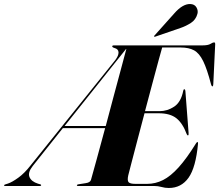

<svg xmlns="http://www.w3.org/2000/svg" viewBox="-98 -926 1091 956"><path d="M668 0H290Q284 0 285 -4Q286 -7.5 293.5 -8.5L328.5 -14Q351 -17 355 -30.5Q364.5 -63 383.5 -133.2Q402.5 -203.5 425.5 -288H215L65 -99.5Q39.5 -67 48.8 -44.5Q58 -22 91 -11.5L103 -8Q107.5 -6.5 107 -3.5Q106 0 101.5 0H-74Q-78.5 0 -77.5 -3.5Q-77 -6.5 -71 -8L-58.5 -12Q-37.5 -19 -6.8 -41.2Q24 -63.5 54 -102L475 -625.5Q493 -649 492.2 -665.5Q491.5 -682 472 -687Q459 -691 461 -696.5Q462 -700 467.5 -700H909.5Q938 -700 950 -707.5Q962 -715 968 -715Q973.5 -715 973.5 -706L964 -507Q963.5 -496 960 -496Q955.5 -496 953 -505.5Q933 -582.5 913.5 -622Q894 -661.5 868 -675.5Q842 -689.5 802.5 -689.5H709.5Q705 -675 692 -626.8Q679 -578.5 661 -511.5Q643 -444.5 624 -372.5H696Q735.5 -372.5 769.5 -395.2Q803.5 -418 814.5 -474.5Q815.5 -481.5 820 -481.5Q824 -481.5 825 -473.5L841 -264.5Q842 -252.5 838.5 -252Q834.5 -251 831.5 -258.5Q812 -311.5 780.8 -336.8Q749.5 -362 692.5 -362H621.5Q602.5 -291 585.5 -225.5Q568.5 -160 556.2 -113.5Q544 -67 540.5 -52.5Q535 -27.5 542.2 -19Q549.5 -10.5 576.5 -10.5H634.5Q676 -10.5 713.8 -29.5Q751.5 -48.5 791.2 -92.5Q831 -136.5 877.5 -211.5Q882.5 -219 884.5 -219Q888.5 -219 888 -210.5Q877 -92 840.8 -41Q804.5 10 742.5 10Q723.5 10 706.2 5Q689 0 668 0ZM529.5 -682 223.5 -298.5H428.5Q448 -372.5 468 -447Q488 -521.5 504.8 -583.8Q521.5 -646 531 -682ZM769.5 -859Q811 -906.5 848.5 -906Q871 -905.5 880.2 -889.2Q889.5 -873 885 -857Q877 -827.5 852.5 -811.8Q828 -796 801.5 -787L675 -743.5Q670.5 -742 669 -744.5Q668.5 -747 672 -750Z"/></svg>

Font: Fraunces 144pt
Style: Bold Italic
Weight: 700
Italic angle: -16°
Version: Version 1.000;[b76b70a41]